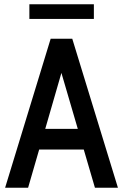

<svg xmlns="http://www.w3.org/2000/svg" viewBox="-20 -882 578 902"><path d="M426 0 373.5 -179.5H164L112 0H4L218 -700H319.5L534 0ZM192.5 -276.5H345.5L268.5 -539.5ZM118 -793V-862H421V-793Z"/></svg>

Font: Cabin Condensed Medium
Style: Regular
Weight: 500
Width: 3
Designer: Pablo Impallari
Foundry: Pablo Impallari. http://www.impallari.com Igino Marini. http://www.ikern.com
Version: Version 3.001; ttfautohint (v1.8.3)